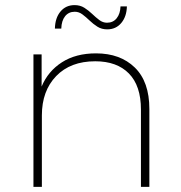

<svg xmlns="http://www.w3.org/2000/svg" viewBox="-20 -732 710 752"><path d="M111 0V-519H143V-393Q168 -453 222.5 -488Q277 -523 356 -523Q451 -523 508 -467.5Q565 -412 565 -305V0H532V-303Q532 -396 485 -444Q438 -492 353 -492Q256 -492 200 -434Q144 -376 144 -280V0ZM400 -617Q378 -617 361.5 -627.5Q345 -638 331 -651.5Q317 -665 303 -675.5Q289 -686 273 -686Q249 -686 235 -668.5Q221 -651 220 -620H195Q196 -662 217 -687Q238 -712 272 -712Q294 -712 310.5 -701.5Q327 -691 341 -677.5Q355 -664 369 -653.5Q383 -643 399 -643Q423 -643 437 -660.5Q451 -678 452 -707H477Q476 -667 455 -642Q434 -617 400 -617Z"/></svg>

Font: Montserrat ExtraLight
Style: Regular
Weight: 200
Designer: Julieta Ulanovsky
Foundry: Julieta Ulanovsky
Version: Version 9.000; ttfautohint (v1.8.4.7-5d5b)